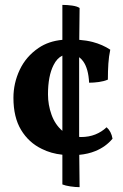

<svg xmlns="http://www.w3.org/2000/svg" viewBox="-20 -629 506 789"><path d="M305.7 7.3 307.1 140.1Q290 140.1 269 137Q248 133.8 236.3 128.9V6.8Q189.9 2 151.9 -17.1Q98.1 -43 66.7 -95Q35.2 -147 35.2 -227.1Q35.2 -287.1 61 -342Q86.9 -397 138.7 -432.1Q179.7 -460 236.3 -465.3V-608.9Q256.3 -608.9 276.9 -606Q297.4 -603 307.1 -596.2L305.7 -465.3Q335.9 -462.9 360.8 -456.5Q401.4 -445.8 433.1 -424.8Q427.2 -397 425.3 -367.4Q423.3 -337.9 423.3 -301.8Q407.2 -294.9 386.2 -292Q365.2 -289.1 346.2 -289.1Q343.3 -347.2 321.8 -377Q314.5 -387.2 305.2 -394V-66.4L313 -65.9Q345.2 -65.9 371.6 -76.4Q397.9 -86.9 418 -106Q427.2 -98.1 433.6 -86.2Q439.9 -74.2 442.4 -59.1Q415 -25.9 372.1 -8.3Q342.3 3.9 305.7 7.3ZM236.3 -91.3V-400.4Q214.4 -390.1 200.2 -361.8Q177.2 -316.9 177.2 -241.2Q177.2 -198.2 191.7 -157.7Q206.1 -117.2 236.3 -91.3Z"/></svg>

Font: Abu Sayed
Style: Regular
Weight: 400
Designer: Jayed Ahsan Saad
Foundry: Codepotro
Version: Codepotro Abu Sayed;Version 0.800